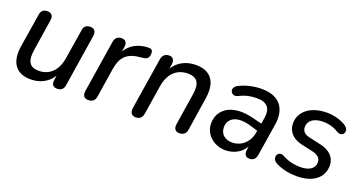

<svg xmlns="http://www.w3.org/2000/svg" viewBox="-36 -937 2583 1385"><g transform="rotate(20 1255.0 -244.0)"><path d="M207 9C280 9 339 -23 375 -80L370 -44C365 -10 380 7 410 7C440 7 458 -8 463 -38L526 -441C531 -475 516 -495 484 -495C454 -495 436 -480 432 -449L396 -225C382 -129 327 -69 240 -69C172 -69 146 -110 159 -195L197 -441C203 -475 187 -495 155 -495C125 -495 107 -480 103 -449L62 -194C40 -55 102 9 207 9Z M648 7C681 7 699 -8 704 -39L739 -263C753 -350 790 -402 892 -411L915 -414C949 -417 963 -431 963 -465C963 -489 954 -499 922 -497C852 -494 792 -463 758 -405L764 -440C770 -475 755 -495 725 -495C695 -495 676 -479 671 -448L608 -48C603 -13 617 7 648 7Z M1012 7C1044 7 1062 -9 1067 -41L1102 -263C1117 -358 1171 -419 1263 -419C1333 -419 1360 -377 1346 -293L1308 -50C1302 -14 1317 7 1347 7C1379 7 1398 -9 1403 -40L1442 -294C1464 -433 1403 -497 1295 -497C1219 -497 1158 -464 1122 -406L1128 -442C1133 -476 1118 -495 1090 -495C1060 -495 1040 -478 1035 -447L972 -50C967 -15 982 7 1012 7Z M1701 9C1760 9 1819 -17 1852 -74L1848 -46C1843 -11 1858 7 1886 7C1915 7 1933 -9 1938 -40L1977 -286C1997 -410 1943 -497 1800 -497C1744 -497 1683 -485 1630 -458C1571 -430 1606 -365 1656 -390C1700 -413 1742 -422 1789 -422C1870 -422 1900 -382 1889 -310L1881 -260L1815 -277C1630 -325 1540 -241 1540 -139C1540 -54 1614 9 1701 9ZM1636 -144C1636 -205 1689 -260 1824 -216L1871 -202L1869 -190C1857 -109 1797 -60 1728 -60C1678 -60 1636 -89 1636 -144Z M2250 9C2369 9 2449 -47 2449 -144C2449 -207 2407 -248 2334 -265L2240 -286C2201 -295 2184 -317 2184 -346C2184 -394 2226 -426 2297 -426C2341 -426 2382 -414 2416 -392C2465 -364 2496 -424 2450 -455C2413 -481 2353 -497 2301 -497C2172 -497 2095 -429 2095 -342C2095 -279 2136 -235 2205 -219L2299 -198C2338 -189 2360 -169 2360 -137C2360 -90 2320 -62 2252 -62C2203 -62 2155 -73 2113 -97C2064 -124 2035 -57 2083 -30C2126 -5 2187 9 2250 9Z"/></g></svg>

Font: SN Pro Medium
Style: Italic
Weight: 400
Italic angle: -9°
Designer: Tobias Whetton
Foundry: Supernotes
Version: Version 1.001;Glyphs 3.2 (3249)